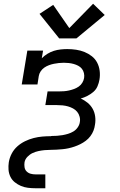

<svg xmlns="http://www.w3.org/2000/svg" viewBox="-20 -800 640 1025"><path d="M170 205Q149 205 129 202.5Q109 200 91.5 192.5Q74 185 59 173Q44 161 35.5 143.5Q27 126 25.5 106Q24 86 27 66Q31 42 42.5 20Q54 -2 72.5 -18.5Q91 -35 113.5 -46Q136 -57 159.5 -63Q183 -69 206 -71Q229 -73 253 -73Q253 -73 253 -73.5Q253 -74 253 -74H254Q269 -74 284 -75Q299 -76 313.5 -78.5Q328 -81 343 -85.5Q358 -90 371.5 -98Q385 -106 394.5 -119.5Q404 -133 406 -147Q409 -162 405 -177Q401 -192 392 -203Q383 -214 370 -221Q357 -228 343 -232Q329 -236 314 -237.5Q299 -239 283 -239H222L234 -312H295Q309 -312 322 -313Q335 -314 348.5 -317Q362 -320 375.5 -325Q389 -330 400.5 -338Q412 -346 419.5 -358.5Q427 -371 429 -384Q431 -397 428 -410Q425 -423 417 -433Q409 -443 397.5 -449Q386 -455 373.5 -458.5Q361 -462 347.5 -463.5Q334 -465 321 -465Q307 -465 294 -463.5Q281 -462 268 -459.5Q255 -457 241.5 -452Q228 -447 216.5 -439Q205 -431 197 -419Q189 -407 187 -394L180 -349H96L126 -530H210L203 -489Q217 -503 233.5 -513Q250 -523 267.5 -528.5Q285 -534 303.5 -536Q322 -538 339 -538Q363 -538 386.5 -534.5Q410 -531 431 -522.5Q452 -514 470 -500Q488 -486 498.5 -466Q509 -446 512 -422.5Q515 -399 511 -375Q508 -357 500.5 -339.5Q493 -322 478.5 -309.5Q464 -297 446.5 -288Q429 -279 411 -274Q431 -265 447.5 -251.5Q464 -238 474.5 -219.5Q485 -201 488 -178.5Q491 -156 487 -134Q485 -118 479 -102.5Q473 -87 462.5 -73Q452 -59 438 -48.5Q424 -38 409 -30.5Q394 -23 378 -17.5Q362 -12 346 -8.5Q330 -5 314 -3.5Q298 -2 282 -1Q266 0 250 0Q234 0 218 1.5Q202 3 185.5 6.5Q169 10 154 17Q139 24 126.5 37Q114 50 111 66Q109 79 111 92.5Q113 106 122 115Q131 124 143.5 127.5Q156 131 170 131H222V205ZM388 -595H296L191 -726L264 -774L350 -650L477 -780L539 -720Z"/></svg>

Font: Iosevka Curly Slab Extended
Style: Italic
Weight: 400
Width: 7
Italic angle: -9°
Monospace: yes
Designer: Belleve Invis
Foundry: Belleve Invis
Version: Version 11.1.0; ttfautohint (v1.8.3)